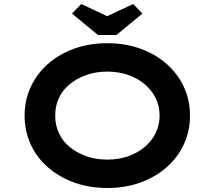

<svg xmlns="http://www.w3.org/2000/svg" viewBox="-20 -930 1072 960"><path d="M517 10Q426 10 350.5 -17.5Q275 -45 219 -94Q163 -143 133 -209Q103 -275 103 -352Q103 -429 133.5 -495Q164 -561 219.5 -610Q275 -659 350.5 -686.5Q426 -714 516 -714Q607 -714 682.5 -686.5Q758 -659 813.5 -610Q869 -561 899.5 -495Q930 -429 930 -352Q930 -275 899.5 -209Q869 -143 813.5 -94Q758 -45 682.5 -17.5Q607 10 517 10ZM516 -132Q574 -132 621.5 -149Q669 -166 704 -195.5Q739 -225 758.5 -265Q778 -305 778 -352Q778 -399 758.5 -439Q739 -479 704 -508.5Q669 -538 621.5 -555Q574 -572 516 -572Q459 -572 411.5 -555Q364 -538 328.5 -509Q293 -480 274.5 -440Q256 -400 256 -352Q256 -305 274.5 -264.5Q293 -224 328.5 -195Q364 -166 411.5 -149Q459 -132 516 -132ZM470 -755 340 -862 386 -910 531 -842H501L646 -910L692 -862L562 -755Z"/></svg>

Font: Lexend Peta SemiBold
Style: Regular
Weight: 600
Designer: Bonnie Shaver-Troup, Thomas Jockin
Foundry: Lexend
Version: Version 1.007